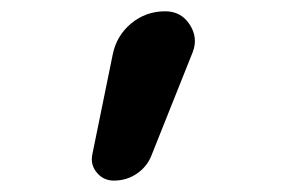

<svg xmlns="http://www.w3.org/2000/svg" viewBox="-20 -810 540 340"><path d="M181.6 -490.2Q163.1 -490.2 151.4 -504.4Q139.6 -518.6 143.6 -537.1L179.7 -713.9Q186.5 -747.1 212.4 -768.6Q238.3 -790 272.5 -790Q300.8 -790 315.9 -766.6Q331.1 -743.2 321.3 -717.8L248 -534.2Q240.2 -514.6 222.2 -502.4Q204.1 -490.2 181.6 -490.2Z"/></svg>

Font: Rounded-X Mgen+ 2m medium
Style: Regular
Weight: 500
Designer: [Source Han Sans]
Ryoko NISHIZUKA  (kana & ideographs); Paul D. Hunt (Latin, Greek & Cyrillic); Wenlong ZHANG  (bopomofo
Version: Version 1.059.20150602